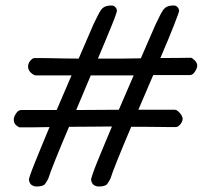

<svg xmlns="http://www.w3.org/2000/svg" viewBox="-20 -690 765 698"><path d="M52 -227Q48 -227 39 -234.5Q30 -242 30 -256Q30 -264 38 -277Q46 -290 57 -290H186L240 -416H110Q103 -416 92.5 -425.5Q82 -435 82 -448Q82 -459 90 -469Q98 -479 106 -479Q110 -479 125.5 -479Q141 -479 163.5 -478.5Q186 -478 212.5 -477.5Q239 -477 266 -477L320 -602Q329 -620 335 -632.5Q341 -645 347 -653.5Q353 -662 362 -666Q371 -670 386 -670Q394 -670 399.5 -664Q405 -658 405 -650Q405 -648 400 -633.5Q395 -619 385.5 -596Q376 -573 363.5 -542.5Q351 -512 336 -477H379Q395 -477 425.5 -477Q456 -477 492 -478L546 -602Q555 -620 561 -632.5Q567 -645 573 -653.5Q579 -662 588 -666Q597 -670 612 -670Q620 -670 625.5 -664Q631 -658 631 -650Q631 -648 626 -634Q621 -620 612 -597Q603 -574 590.5 -544Q578 -514 563 -479Q602 -479 632.5 -479.5Q663 -480 674 -480Q678 -480 687.5 -471Q697 -462 697 -451Q697 -443 689 -430Q681 -417 670 -417H537L483 -291H616Q623 -291 633 -280Q643 -269 644 -259Q644 -248 635.5 -238Q627 -228 619 -228Q614 -228 598 -228Q582 -228 559 -228.5Q536 -229 509 -229Q482 -229 457 -229Q428 -161 407.5 -110Q387 -59 382 -42Q377 -31 370 -21.5Q363 -12 339 -12Q329 -12 321 -17.5Q313 -23 311 -37Q311 -40 316.5 -56.5Q322 -73 332.5 -99Q343 -125 357 -158.5Q371 -192 387 -230H367Q349 -230 311.5 -229.5Q274 -229 231 -229Q202 -161 181.5 -110Q161 -59 156 -42Q151 -31 144 -21.5Q137 -12 113 -12Q103 -12 95 -17.5Q87 -23 85 -37Q85 -40 90.5 -56Q96 -72 106.5 -98Q117 -124 130.5 -157Q144 -190 160 -228Q121 -227 91 -227Q61 -227 52 -227ZM310 -416Q297 -384 283.5 -353Q270 -322 257 -290Q295 -290 334.5 -290.5Q374 -291 412 -291L466 -416Z"/></svg>

Font: Life Savers
Style: Bold
Weight: 700
Designer: Pablo Impallari, Rodrigo Fuenzalida, Brenda Gallo
Foundry: Pablo Impallari, Rodrigo Fuenzalida, Brenda Gallo
Version: Version 3.001; ttfautohint (v0.95) -l 8 -r 50 -G 200 -x 14 -